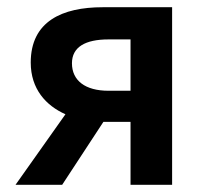

<svg xmlns="http://www.w3.org/2000/svg" viewBox="-20 -511 570 531"><path d="M341 0H456V-491H264C152 -491 65 -452 65 -338C65 -265 107 -219 161 -195L23 0H152L266 -174C267 -174 268 -174 269 -174H341ZM280 -260C216 -260 179 -288 179 -336C179 -381 216 -402 280 -402H341V-260Z"/></svg>

Font: Source Sans Pro Semibold
Style: Regular
Weight: 600
Designer: Paul D. Hunt
Foundry: Adobe Systems Incorporated
Version: Version 3.006;hotconv 1.0.111;makeotfexe 2.5.65597